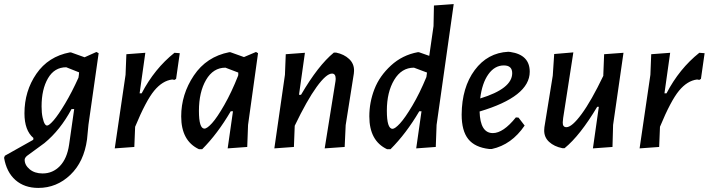

<svg xmlns="http://www.w3.org/2000/svg" viewBox="-76 -724 3477 942"><path d="M272 -467 339 -443 397 -469 408 -463 358 -112 351 -40Q336 70 269 134Q202 198 112 198Q44 198 0 159.5Q-44 121 -56 50L-52 40L87 -38L88 -47Q44 -84 44 -168Q44 -277 102.5 -362Q161 -447 267 -467ZM128 -202Q128 -170 133 -147.5Q138 -125 143.5 -116.5Q149 -108 155 -108Q165 -108 187.5 -134Q210 -160 243.5 -216Q277 -272 309 -343L311 -357L312 -369L249 -394Q191 -394 159.5 -340Q128 -286 128 -202ZM133 127Q183 127 218 90.5Q253 54 263 -14L288 -189H275Q220 -86 142 -22L56 41Q45 51 45 60Q45 86 69.5 106.5Q94 127 133 127Z M637 -465 609 -266H619Q682 -387 780 -465L806 -463L788 -337L780 -332L769 -334Q721 -328 680.5 -279Q640 -230 587 -102L583 -3L487 4L540 -357L544 -458Z M1049 -468H1054L1121 -444L1180 -469L1190 -463L1141 -111L1137 -3L1041 4L1067 -178H1056Q991 -67 916 8H900Q813 -33 813 -153Q813 -261 875 -353.5Q937 -446 1049 -468ZM900 -180Q900 -93 927 -93Q940 -93 964.5 -120Q989 -147 1024.5 -209Q1060 -271 1092 -352L1093 -356V-368L1030 -392Q970 -392 935 -332Q900 -272 900 -180Z M1270 4 1322 -357 1326 -458 1420 -465 1391 -259H1401Q1485 -403 1562 -466H1573Q1612 -458 1637 -434.5Q1662 -411 1661 -376L1660 -363L1620 -110L1615 -3L1517 4L1570 -326L1571 -337Q1571 -363 1553 -363Q1525 -363 1477.5 -297.5Q1430 -232 1370 -107L1366 -3Z M1979 -468 2030 -450 2051 -596 2053 -697 2150 -704 2066 -111 2062 -3 1966 4 1992 -178H1981Q1917 -69 1840 8H1823Q1736 -33 1736 -153Q1736 -222 1761 -286.5Q1786 -351 1842 -402.5Q1898 -454 1974 -468ZM1822 -181Q1822 -92 1850 -92Q1862 -92 1886.5 -118.5Q1911 -145 1947 -205.5Q1983 -266 2016 -346L2019 -368L1955 -392Q1894 -392 1858 -332Q1822 -272 1822 -181Z M2498 -108Q2434 -14 2337 7H2324Q2254 -1 2221.5 -41.5Q2189 -82 2189 -162Q2190 -295 2253 -380Q2316 -465 2418 -470L2428 -469Q2523 -455 2523 -372Q2523 -250 2277 -177Q2280 -71 2342 -71Q2393 -71 2455 -148L2468 -147ZM2396 -403Q2351 -403 2320 -359.5Q2289 -316 2280 -241Q2437 -289 2437 -365Q2437 -403 2396 -403Z M2737 -467 2687 -145 2685 -124Q2684 -100 2703 -100Q2730 -100 2777.5 -164.5Q2825 -229 2884 -352V-357L2888 -458L2983 -465L2932 -111L2929 -3L2833 4L2862 -200H2854Q2770 -59 2694 3H2683Q2643 -5 2618 -28Q2593 -51 2594 -86L2595 -100L2636 -353L2643 -459Z M3212 -465 3184 -266H3194Q3257 -387 3355 -465L3381 -463L3363 -337L3355 -332L3344 -334Q3296 -328 3255.5 -279Q3215 -230 3162 -102L3158 -3L3062 4L3115 -357L3119 -458Z"/></svg>

Font: Alegreya Sans Medium
Style: Italic
Weight: 500
Italic angle: -7°
Designer: Juan Pablo del Peral
Foundry: Huerta Tipografica
Version: Version 2.007